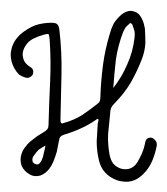

<svg xmlns="http://www.w3.org/2000/svg" viewBox="-30 -332 315 362"><path d="M151.4 -106.4Q137.7 -96.7 122.1 -89.8Q107.4 -83 90.8 -78.1Q86.9 -77.1 84 -74.2Q82 -72.3 81.1 -66.4Q79.1 -56.6 77.1 -45.9Q74.2 -36.1 70.3 -26.4Q68.4 -23.4 67.4 -20.5Q65.4 -17.6 63.5 -14.6Q56.6 -4.9 45.9 -1Q35.2 2 26.4 -2.9Q15.6 -8.8 10.7 -19.5Q6.8 -31.2 10.7 -42Q12.7 -48.8 17.6 -54.7Q21.5 -60.5 27.3 -65.4Q33.2 -70.3 40 -75.2Q45.9 -79.1 52.7 -83Q57.6 -85.9 59.6 -88.9Q61.5 -91.8 61.5 -96.7Q62.5 -136.7 64.5 -177.7Q66.4 -218.8 63.5 -258.8Q62.5 -266.6 61.5 -267.6Q59.6 -268.6 52.7 -266.6Q42 -263.7 32.2 -258.8Q22.5 -253.9 16.6 -243.2Q10.7 -232.4 13.7 -222.7Q15.6 -212.9 26.4 -206.1Q30.3 -204.1 32.2 -200.2Q33.2 -197.3 32.2 -192.4Q30.3 -188.5 26.4 -186.5Q23.4 -184.6 18.6 -185.5Q11.7 -187.5 5.9 -191.4Q1 -196.3 -2.9 -203.1Q-9.8 -215.8 -9.8 -228.5Q-9.8 -233.4 -8.8 -237.3Q-5.9 -253.9 8.8 -267.6Q21.5 -278.3 36.1 -284.2Q50.8 -289.1 67.4 -289.1Q75.2 -289.1 78.1 -286.1Q81.1 -283.2 82 -275.4Q86.9 -233.4 85.9 -190.4Q85 -148.4 84 -106.4Q84 -100.6 85.9 -99.6Q86.9 -98.6 91.8 -100.6Q109.4 -105.5 125 -115.2Q139.6 -125 154.3 -136.7Q157.2 -138.7 158.2 -141.6Q159.2 -144.5 159.2 -148.4Q160.2 -178.7 164.1 -209Q168 -238.3 176.8 -267.6Q179.7 -278.3 184.6 -288.1Q190.4 -296.9 199.2 -304.7Q208 -311.5 216.8 -311.5Q219.7 -311.5 221.7 -310.5Q232.4 -308.6 238.3 -294.9Q240.2 -291 241.2 -287.1Q242.2 -283.2 243.2 -278.3Q244.1 -264.6 244.1 -251Q243.2 -236.3 238.3 -222.7Q229.5 -199.2 216.8 -176.8Q204.1 -155.3 185.5 -136.7Q181.6 -132.8 179.7 -128.9Q177.7 -124 177.7 -118.2Q175.8 -98.6 173.8 -79.1Q172.9 -59.6 176.8 -39.1Q178.7 -30.3 183.6 -23.4Q189.5 -16.6 199.2 -13.7Q209 -11.7 215.8 -14.6Q223.6 -17.6 228.5 -25.4Q233.4 -33.2 237.3 -42Q241.2 -50.8 243.2 -60.5Q244.1 -67.4 247.1 -70.3Q251 -73.2 255.9 -72.3Q259.8 -71.3 262.7 -67.4Q265.6 -64.5 265.6 -59.6Q265.6 -58.6 265.6 -57.6Q262.7 -42 256.8 -28.3Q251 -14.6 240.2 -3.9Q225.6 10.7 208 10.7Q200.2 10.7 190.4 7.8Q162.1 -2.9 156.2 -31.2Q152.3 -47.9 152.3 -65.4Q153.3 -83 154.3 -99.6Q155.3 -101.6 155.3 -103.5Q156.2 -105.5 155.3 -107.4Q154.3 -108.4 153.3 -107.4Q152.3 -107.4 151.4 -106.4ZM223.6 -260.7Q224.6 -266.6 223.6 -273.4Q221.7 -279.3 219.7 -285.2Q217.8 -288.1 216.8 -288.1Q214.8 -289.1 212.9 -286.1Q209 -283.2 206.1 -279.3Q204.1 -275.4 202.1 -271.5Q192.4 -246.1 188.5 -219.7Q185.5 -193.4 183.6 -166Q200.2 -187.5 210 -210.9Q220.7 -234.4 223.6 -260.7ZM34.2 -39.1Q30.3 -34.2 31.2 -29.3Q31.2 -25.4 35.2 -23.4Q41 -20.5 43.9 -23.4Q46.9 -26.4 48.8 -30.3Q51.8 -37.1 52.7 -43.9Q54.7 -50.8 55.7 -57.6Q48.8 -53.7 43 -49.8Q38.1 -44.9 34.2 -39.1Z"/></svg>

Font: Chain Script-Pehr4
Style: Regular
Weight: 400
Designer: Pehr
Version: Version 1.0